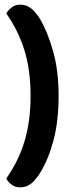

<svg xmlns="http://www.w3.org/2000/svg" viewBox="-20 -683 320 829"><path d="M67 126Q46 126 30.5 114.5Q15 103 7 88Q34 49 53.5 9.5Q73 -30 86 -73.5Q99 -117 105.5 -165.5Q112 -214 112 -270Q112 -382 85 -467.5Q58 -553 7 -625Q15 -639 30.5 -651Q46 -663 67 -663Q96 -663 116.5 -645Q137 -627 154 -599Q186 -544 209.5 -461Q233 -378 233 -270Q233 -161 211.5 -79Q190 3 154 62Q137 90 116.5 108Q96 126 67 126Z"/></svg>

Font: Baloo Tammudu 2 SemiBold
Style: Regular
Weight: 600
Designer: Maithili Shingre, Omkar Shende and Ek Type
Foundry: Ek Type
Version: Version 1.640;hotconv 1.0.111;makeotfexe 2.5.65597; ttfautoh